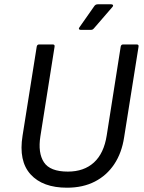

<svg xmlns="http://www.w3.org/2000/svg" viewBox="-20 -862 671 894"><path d="M292 12Q179 12 122.5 -50Q66 -112 85 -230L151 -645Q153 -655 162 -655H226Q236 -655 234 -644L168 -227Q156 -150 184.5 -106.5Q213 -63 296 -63Q371 -63 417.5 -105.5Q464 -148 477 -232L542 -645Q544 -655 553 -655H617Q627 -655 625 -644L558 -223Q547 -150 512 -97.5Q477 -45 421.5 -16.5Q366 12 292 12ZM355 -723Q350 -723 348 -726.5Q346 -730 350 -735L418 -832Q424 -842 435 -842H498Q504 -842 506 -838Q508 -834 503 -829L420 -733Q416 -728 412.5 -725.5Q409 -723 404 -723Z"/></svg>

Font: Sofia Sans Hairline
Style: Italic
Weight: 1
Italic angle: -9°
Designer: Botio Nikoltchev, Ani Petrova
Foundry: lettersoup
Version: Version 4.102